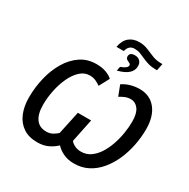

<svg xmlns="http://www.w3.org/2000/svg" viewBox="-221 -1230 1424 1444"><g transform="rotate(30 491.0 -508.5)"><path d="M448.2 -910.2Q459.5 -970.2 494.1 -998.8Q528.8 -1027.3 581.1 -1027.3Q621.1 -1027.3 655 -1013.2Q689 -999 723.6 -984.9Q758.3 -970.7 800.8 -970.7H812.5L800.3 -910.2H791Q752.4 -910.2 723.9 -918.5Q695.3 -926.8 671.4 -938Q647.5 -949.2 624.5 -957.8Q601.6 -966.3 574.7 -966.3Q524.9 -966.3 511.7 -910.2ZM539.6 -756.8 546.9 -793Q603 -814 603 -837.4Q603 -846.2 597.9 -850.1Q592.8 -854 585.4 -856.9Q575.2 -861.3 565.7 -867.9Q556.2 -874.5 556.2 -890.1Q556.2 -924.8 602.1 -924.8Q628.9 -924.8 645.3 -908.7Q661.6 -892.6 661.6 -864.7Q661.6 -787.6 539.6 -756.8ZM290 9.8Q215.3 9.8 166.3 -23.9Q117.2 -57.6 92.8 -116.7Q68.4 -175.8 68.4 -252Q68.4 -339.8 88.6 -424.1Q108.9 -508.3 148.9 -575.7Q189 -643.1 247.8 -683.1Q306.6 -723.1 384.3 -723.1Q431.2 -723.1 467 -710.4Q502.9 -697.8 525.4 -676.8L478.5 -589.4Q459.5 -602.5 436.5 -613.3Q413.6 -624 383.8 -624Q337.9 -624 301.8 -590.6Q265.6 -557.1 240.2 -502.9Q214.8 -448.7 201.4 -384.3Q188 -319.8 188 -257.8Q188 -178.7 218.5 -136.2Q249 -93.8 308.6 -93.8Q340.8 -93.8 364.5 -107.9Q388.2 -122.1 402.3 -135.7L444.8 -335.4H560.1L518.6 -134.3Q529.3 -119.1 553.7 -106.4Q578.1 -93.8 611.3 -93.8Q654.8 -93.8 690.2 -117.7Q725.6 -141.6 752.2 -182.1Q778.8 -222.7 796.6 -273.4Q814.5 -324.2 823.5 -378.4Q832.5 -432.6 832.5 -482.9Q832.5 -553.2 806.4 -588.4Q780.3 -623.5 738.8 -623.5Q713.9 -623.5 690.4 -613.8Q667 -604 647.5 -591.3L613.3 -680.2Q645.5 -702.1 683.6 -712.6Q721.7 -723.1 759.3 -723.1Q849.6 -723.1 900.6 -659.2Q951.7 -595.2 951.7 -484.9Q951.7 -414.1 937.5 -343.3Q923.3 -272.5 895.3 -209Q867.2 -145.5 825.9 -96.2Q784.7 -46.9 730.7 -18.6Q676.8 9.8 609.9 9.8Q553.2 9.8 513.2 -10.5Q473.1 -30.8 451.2 -56.2Q424.3 -29.3 384.3 -9.8Q344.2 9.8 290 9.8Z"/></g></svg>

Font: Open Sans SemiBold
Style: Italic
Weight: 600
Italic angle: -12°
Designer: Monotype Design Team
Foundry: Monotype Imaging Inc.
Version: Version 3.003; ttfautohint (v1.8.4)